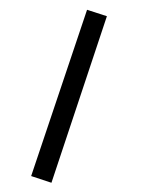

<svg xmlns="http://www.w3.org/2000/svg" viewBox="-45 -385 467 621"><g transform="rotate(-5 188.5 -74.5)"><path d="M260.7 -348.1 322.8 -321.8 97.2 199.2 33.7 171.9Z"/></g></svg>

Font: Vazir FD-WOL-UI
Style: Regular-FD-WOL-UI
Weight: 400
Designer: Saber Rastikerdar
Foundry: Saber Rastikerdar
Version: Version 30.1.0